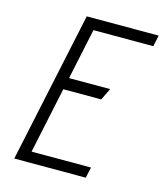

<svg xmlns="http://www.w3.org/2000/svg" viewBox="-106 -780 736 861"><g transform="rotate(15 262.0 -350.0)"><path d="M41 0H373L384 -50H108L173 -357H349L376 -412H185L235 -648H513L524 -700H190Z"/></g></svg>

Font: Advent Pro
Style: Italic
Weight: 400
Italic angle: -12°
Designer: VivaRado, Andreas Kalpakidis
Foundry: VivaRado, Andreas Kalpakidis
Version: Version 3.000